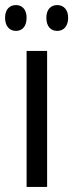

<svg xmlns="http://www.w3.org/2000/svg" viewBox="-40 -738 289 758"><path d="M-20 -668C-20 -633 -1 -616 23 -616C47 -616 65 -633 65 -668C65 -701 47 -718 23 -718C-1 -718 -20 -702 -20 -668ZM143 -668C143 -633 161 -616 186 -616C210 -616 229 -633 229 -668C229 -701 210 -718 186 -718C162 -718 143 -702 143 -668ZM146 0V-537H65V0Z"/></svg>

Font: Noto Sans Ethiopic ExtCond
Style: Regular
Weight: 400
Width: 2
Designer: Monotype Design Team
Foundry: Monotype Imaging Inc.
Version: Version 2.102